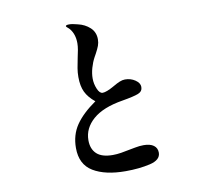

<svg xmlns="http://www.w3.org/2000/svg" viewBox="-89 -924 1179 1057"><g transform="rotate(-10 500.0 -395.0)"><path d="M282 -143Q282 -216 319 -270.5Q356 -325 432 -378Q395 -408 379 -441.5Q363 -475 363 -525Q363 -551 367 -574.5Q371 -598 378 -632Q383 -653 386.5 -673.5Q390 -694 390 -710Q390 -760 364 -792Q359 -798 351.5 -804Q344 -810 344 -813Q344 -820 363 -820Q381 -820 410 -812Q450 -803 477.5 -777.5Q505 -752 505 -712Q505 -693 499 -676.5Q493 -660 480 -636Q476 -630 470 -618Q456 -592 447.5 -562Q439 -532 439 -504Q439 -474 451 -445.5Q463 -417 480 -417Q501 -417 545 -442Q567 -455 583 -461.5Q599 -468 613 -468Q645 -468 670 -451Q695 -434 695 -412Q695 -387 670 -377Q645 -367 580 -356Q469 -338 413 -289Q357 -240 357 -173Q357 -124 386 -97Q415 -70 476 -70Q498 -70 523 -74Q548 -78 571 -83Q578 -84 603 -89Q628 -94 651 -94Q688 -94 707.5 -79.5Q727 -65 727 -39Q727 2 666.5 16Q606 30 530 30Q416 30 349 -10.5Q282 -51 282 -143Z"/></g></svg>

Font: Shippori Mincho
Style: Bold
Weight: 700
Designer: FONTDASU
Foundry: FONTDASU / Google Inc. / but / Adobe
Version: Version 3.110; ttfautohint (v1.8.3)